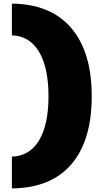

<svg xmlns="http://www.w3.org/2000/svg" viewBox="-20 -819 581 1065"><path d="M45.9 49.8Q144 46.9 196.5 -40Q249 -127 249 -285.2Q249 -443.8 196.3 -532Q143.6 -620.1 45.9 -623V-798.8Q261.2 -796.9 375 -663.8Q488.8 -530.8 488.8 -285.2Q488.8 -39.1 375.5 92.5Q262.2 224.1 45.9 226.1Z"/></svg>

Font: Mattone
Style: Bold
Weight: 700
Width: 6
Designer: Nunzio Mazzaferro
Foundry: Collletttivo
Version: Version 2.000;Glyphs 3.2 (3217)